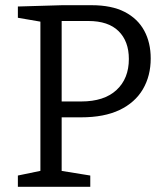

<svg xmlns="http://www.w3.org/2000/svg" viewBox="-20 -718 636 738"><path d="M291.7 -267H199L217 -281.7V-45.7L203.3 -63.3L327 -43.3V0H48.7V-43.3L150 -64.3L135.3 -45.7V-651.3L151.7 -632L48.7 -649.7V-693L219 -698H332Q409 -698 459.2 -672.2Q509.3 -646.3 534.3 -600.3Q559.3 -554.3 559.3 -493.3Q559.3 -426.3 529.2 -375Q499 -323.7 439.7 -295.3Q380.3 -267 291.7 -267ZM319.7 -637.3H202.3L217 -652V-313.3L199 -328H292.3Q380.3 -328 427.8 -372Q475.3 -416 475.3 -491.3Q475.3 -559.3 435.8 -598.3Q396.3 -637.3 319.7 -637.3Z"/></svg>

Font: Bitter Thin
Style: Regular
Weight: 100
Designer: Sol Matas, and Bitter project Authors
Foundry: Sol Matas
Version: Version 2.002